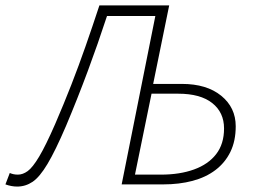

<svg xmlns="http://www.w3.org/2000/svg" viewBox="-66 -679 941 707"><path d="M-3 8Q-13 8 -24 6Q-35 4 -46 0L-30 -42Q-23 -39 -16 -37.5Q-9 -36 0 -36Q18 -36 36 -49Q54 -62 78 -102Q102 -142 137 -222Q169 -296 196.5 -366.5Q224 -437 249 -508.5Q274 -580 300 -659H557L498 -370H604Q695 -370 748.5 -326.5Q802 -283 802 -214Q802 -160 782.5 -120Q763 -80 727.5 -53Q692 -26 643 -13Q594 0 535 0H382L506 -620H328Q295 -519 257.5 -418Q220 -317 177 -215Q138 -124 109 -75.5Q80 -27 54 -9.5Q28 8 -3 8ZM431 -36H527Q596 -36 648.5 -55Q701 -74 730 -111.5Q759 -149 759 -206Q759 -265 715.5 -299.5Q672 -334 590 -334H492Z"/></svg>

Font: Source Sans 3 Light
Style: Italic
Weight: 300
Italic angle: -11°
Designer: Paul D. Hunt
Foundry: Adobe
Version: Version 3.046;hotconv 1.0.118;makeotfexe 2.5.65603